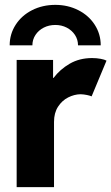

<svg xmlns="http://www.w3.org/2000/svg" viewBox="-20 -773 460 793"><path d="M48.8 -525.4H199.2V-451.2H201.2Q227.5 -486.3 267.8 -509.8Q308.1 -533.2 360.4 -533.2Q379.4 -533.2 396 -530Q412.6 -526.9 419.9 -522.5L358.4 -375Q352.1 -377.9 339.4 -380.6Q326.7 -383.3 312.5 -383.8Q286.6 -383.3 261.5 -370.6Q236.3 -357.9 219.7 -332.3Q203.1 -306.6 203.1 -269.5V0H48.8ZM396 -585.9H302.2Q302.2 -609.4 289.6 -628.7Q276.9 -647.9 255.6 -658.9Q234.4 -669.9 208.5 -669.9Q182.1 -669.9 160.6 -658.9Q139.2 -647.9 126.5 -628.7Q113.8 -609.4 113.8 -585.9H20Q20 -632.3 44.7 -670.7Q69.3 -709 112.5 -731Q155.8 -752.9 208.5 -752.9Q260.3 -752.9 303.5 -731Q346.7 -709 371.3 -670.7Q396 -632.3 396 -585.9Z"/></svg>

Font: Reddit Sans Strawberry ExBold
Style: Regular
Weight: 800
Designer: Stephen Hutchings
Foundry: Reddit
Version: Version 1.013